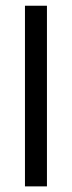

<svg xmlns="http://www.w3.org/2000/svg" viewBox="-20 -663 255 683"><path d="M147 0H68.8V-642.6H147Z"/></svg>

Font: Shan Wanhai
Style: Regular
Weight: 400
Designer: Khon Soe Zaw Thu
Foundry: Shan Unicode
Version: Version 1.00 June 3, 2017, initial release